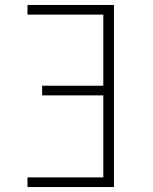

<svg xmlns="http://www.w3.org/2000/svg" viewBox="-20 -755 616 775"><path d="M91 0H440V-735H91V-696H397V-409H150V-370H397V-39H91Z"/></svg>

Font: Iosevka Sparkle Extralight
Style: Regular
Weight: 200
Designer: Belleve Invis
Foundry: Belleve Invis
Version: Version 4.5.0; ttfautohint (v1.8.3)